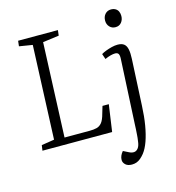

<svg xmlns="http://www.w3.org/2000/svg" viewBox="-136 -859 1102 1203"><g transform="rotate(-15 414.5 -257.5)"><path d="M56 -35 139 -48 164 -656 78 -670 82 -705H340L336 -670L231 -656L206 -44H369Q396 -44 415.5 -49Q435 -54 449 -71.5Q463 -89 473 -127L487 -174H528L503 0H51ZM726 -110Q723 -42 713.5 14Q704 70 689 112.5Q674 155 653 182Q641 197 628 208Q615 219 601 224Q587 229 571 229Q544 229 529.5 215.5Q515 202 515 185Q515 171 520.5 158Q526 145 537 132L571 149Q588 158 603.5 157Q619 156 630.5 141Q642 126 645 95Q648 77 649 58.5Q650 40 651.5 21.5Q653 3 653 -12L674 -424Q676 -450 670 -460.5Q664 -471 648 -471Q635 -471 618 -466.5Q601 -462 581 -453L569 -488Q582 -496 600.5 -503Q619 -510 639 -515Q659 -520 677 -520Q704 -520 718.5 -508.5Q733 -497 738 -472.5Q743 -448 741 -411ZM641 -685Q641 -711 656 -727.5Q671 -744 694 -744Q711 -744 723 -737Q735 -730 741 -717.5Q747 -705 747 -688Q747 -664 733 -646.5Q719 -629 694 -629Q671 -629 656 -645Q641 -661 641 -685Z"/></g></svg>

Font: Literata 24pt Light
Style: Italic
Weight: 300
Italic angle: -2°
Designer: Latin by Veronika Burian and Jose Scaglione. Greek by Irene Vlachou. Cyrillic by Vera Evstafieva
Foundry: TypeTogether
Version: Version 3.103;gftools[0.9.29]